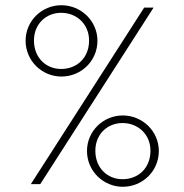

<svg xmlns="http://www.w3.org/2000/svg" viewBox="-20 -705 706 735"><path d="M215 -412C291 -412 353 -472 353 -549C353 -625 290 -685 215 -685C140 -685 78 -625 78 -549C78 -472 141 -412 215 -412ZM98 0H134L568 -676H532ZM110 -550C110 -613 156 -656 214 -656C273 -656 321 -613 321 -550C321 -484 275 -441 214 -441C156 -441 110 -484 110 -550ZM313 -127C313 -50 376 10 450 10C526 10 588 -50 588 -127C588 -203 525 -263 450 -263C375 -263 313 -203 313 -127ZM345 -128C345 -191 391 -234 449 -234C508 -234 556 -191 556 -128C556 -62 510 -19 449 -19C391 -19 345 -62 345 -128Z"/></svg>

Font: MV Cash Thin
Style: Regular
Weight: 100
Designer: Rodrigo Fuenzalida
Foundry: fragTYPE
Version: Version 1.100;Glyphs 3.1.2 (3151)